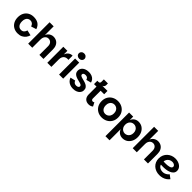

<svg xmlns="http://www.w3.org/2000/svg" viewBox="400 -2615 4694 4694"><g transform="rotate(45 2747.5 -268.0)"><path d="M307 7Q227 7 165 -28Q103 -63 68 -127.5Q33 -192 33 -278Q33 -364 67.5 -427.5Q102 -491 164 -526Q226 -561 307 -561Q351 -561 390.5 -552Q430 -543 462 -523.5Q494 -504 519 -471.5Q544 -439 560 -391L424 -348Q409 -394 379.5 -418Q350 -442 306 -442Q267 -442 238 -423Q209 -404 193 -367.5Q177 -331 177 -278Q177 -225 193 -188Q209 -151 238 -131.5Q267 -112 306 -112Q357 -112 387.5 -141.5Q418 -171 429 -217L566 -185Q553 -134 519.5 -90Q486 -46 434 -19.5Q382 7 307 7Z M670 0V-740H811V-437Q824 -474 851 -502Q878 -530 914 -545.5Q950 -561 988 -561Q1051 -561 1098.5 -533Q1146 -505 1172 -452.5Q1198 -400 1198 -326V0H1058V-299Q1058 -365 1024 -403Q990 -441 935 -441Q898 -441 870 -421Q842 -401 826.5 -367Q811 -333 811 -289V0Z M1331 0V-554H1472V0ZM1442 -259 1472 -427Q1491 -489 1536.5 -525Q1582 -561 1645 -561V-413Q1636 -416 1627.5 -416.5Q1619 -417 1610 -417Q1571 -417 1539.5 -399Q1508 -381 1490 -346Q1472 -311 1472 -259Z M1738 0V-554H1880V0ZM1810 -621Q1768 -621 1740 -646.5Q1712 -672 1712 -710Q1712 -748 1740 -774Q1768 -800 1810 -800Q1852 -800 1880 -774Q1908 -748 1908 -710Q1908 -672 1880 -646.5Q1852 -621 1810 -621Z M2222 7Q2162 7 2114 -12.5Q2066 -32 2034 -67Q2002 -102 1989 -145L2121 -175Q2130 -142 2157 -122.5Q2184 -103 2220 -103Q2262 -103 2283.5 -119Q2305 -135 2305 -159Q2305 -184 2282.5 -197.5Q2260 -211 2224.5 -219.5Q2189 -228 2149 -238.5Q2109 -249 2073 -266.5Q2037 -284 2014.5 -314.5Q1992 -345 1992 -396Q1992 -441 2018.5 -479Q2045 -517 2094 -539Q2143 -561 2211 -561Q2270 -561 2315 -543Q2360 -525 2389 -491.5Q2418 -458 2429 -413L2301 -379Q2292 -414 2269.5 -432.5Q2247 -451 2207 -451Q2169 -451 2149 -436.5Q2129 -422 2129 -398Q2129 -373 2151.5 -359.5Q2174 -346 2209.5 -336.5Q2245 -327 2285 -316.5Q2325 -306 2360.5 -288Q2396 -270 2418.5 -239Q2441 -208 2441 -157Q2441 -112 2414 -74.5Q2387 -37 2338 -15Q2289 7 2222 7Z M2762 7Q2684 7 2638.5 -39.5Q2593 -86 2593 -172V-439H2507V-554H2858V-439H2736V-167Q2736 -141 2751 -128Q2766 -115 2785 -115Q2797 -115 2807.5 -119Q2818 -123 2828 -131L2878 -34Q2852 -13 2824 -3Q2796 7 2762 7ZM2549 -510V-554Q2571 -554 2583.5 -567Q2596 -580 2596 -602V-691H2736V-625Q2736 -610 2728.5 -595Q2721 -580 2708 -569Q2695 -558 2677 -554Z M3214 7Q3134 7 3070.5 -28Q3007 -63 2969.5 -127Q2932 -191 2932 -278Q2932 -365 2970 -428.5Q3008 -492 3073 -526.5Q3138 -561 3218 -561Q3298 -561 3362.5 -526.5Q3427 -492 3465 -428.5Q3503 -365 3503 -278Q3503 -191 3464.5 -127Q3426 -63 3360.5 -28Q3295 7 3214 7ZM3214 -116Q3251 -116 3284 -133.5Q3317 -151 3338 -187.5Q3359 -224 3359 -278Q3359 -332 3338.5 -368Q3318 -404 3285.5 -421.5Q3253 -439 3216 -439Q3179 -439 3147.5 -421.5Q3116 -404 3096 -368Q3076 -332 3076 -278Q3076 -224 3095 -187.5Q3114 -151 3145.5 -133.5Q3177 -116 3214 -116Z M3932 7Q3867 7 3817.5 -27Q3768 -61 3747 -122V264H3605V-554H3747V-433Q3768 -493 3817.5 -527Q3867 -561 3932 -561Q4005 -561 4061.5 -524.5Q4118 -488 4150 -424Q4182 -360 4182 -277Q4182 -195 4150 -130.5Q4118 -66 4061.5 -29.5Q4005 7 3932 7ZM3892 -116Q3930 -116 3963 -135Q3996 -154 4016.5 -190Q4037 -226 4037 -277Q4037 -329 4016.5 -365Q3996 -401 3963 -419.5Q3930 -438 3892 -438Q3854 -438 3821 -419.5Q3788 -401 3767.5 -365Q3747 -329 3747 -277Q3747 -226 3767.5 -190Q3788 -154 3821 -135Q3854 -116 3892 -116Z M4284 0V-740H4425V-437Q4438 -474 4465 -502Q4492 -530 4528 -545.5Q4564 -561 4602 -561Q4665 -561 4712.5 -533Q4760 -505 4786 -452.5Q4812 -400 4812 -326V0H4672V-299Q4672 -365 4638 -403Q4604 -441 4549 -441Q4512 -441 4484 -421Q4456 -401 4440.5 -367Q4425 -333 4425 -289V0Z M5208 7Q5144 7 5089.5 -13Q5035 -33 4994.5 -70Q4954 -107 4931.5 -158.5Q4909 -210 4909 -273Q4909 -338 4932 -391Q4955 -444 4996 -482Q5037 -520 5090 -540.5Q5143 -561 5202 -561Q5252 -561 5296 -547.5Q5340 -534 5373.5 -509.5Q5407 -485 5425.5 -451Q5444 -417 5444 -377Q5444 -325 5414 -290Q5384 -255 5334.5 -234.5Q5285 -214 5226 -206.5Q5167 -199 5110 -201Q5101 -202 5089 -202Q5077 -202 5067.5 -202.5Q5058 -203 5055 -203Q5061 -176 5083.5 -153Q5106 -130 5139 -117.5Q5172 -105 5210 -105Q5243 -105 5274 -116Q5305 -127 5331.5 -146.5Q5358 -166 5375 -189L5472 -116Q5440 -74 5398 -46.5Q5356 -19 5308 -6Q5260 7 5208 7ZM5115 -302Q5148 -302 5181.5 -305Q5215 -308 5243.5 -316.5Q5272 -325 5289.5 -340.5Q5307 -356 5307 -380Q5307 -400 5293.5 -415.5Q5280 -431 5257.5 -440.5Q5235 -450 5206 -450Q5160 -450 5124.5 -429Q5089 -408 5069 -374.5Q5049 -341 5047 -305Q5059 -304 5077 -303Q5095 -302 5115 -302Z"/></g></svg>

Font: Parkinsans Light SemiBold
Style: Regular
Weight: 600
Version: Version 1.000